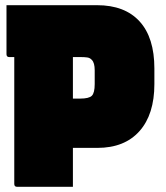

<svg xmlns="http://www.w3.org/2000/svg" viewBox="-20 -720 640 740"><path d="M261 0H46Q35 0 35 -11V-500H16Q5 -500 5 -511V-700H354Q461 -700 518 -637.5Q575 -575 575 -456V-396Q575 -279 517.5 -214.5Q460 -150 355 -150H261ZM293 -500H261V-340H289Q323 -340 334 -351Q345 -362 345 -396V-449Q345 -478 334 -489Q327 -497 316.5 -498.5Q306 -500 293 -500Z"/></svg>

Font: Recursive Sn Lnr St XBk
Style: Regular
Weight: 1000
Version: Version 1.079;hotconv 1.0.112;makeotfexe 2.5.65598; ttfautoh